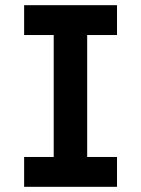

<svg xmlns="http://www.w3.org/2000/svg" viewBox="-20 -720 544 740"><path d="M73 0V-115H187V-585H73V-700H431V-585H316V-115H431V0Z"/></svg>

Font: Readex Pro Medium
Style: Regular
Weight: 500
Designer: Bonnie Shaver-Troup, Thomas Jockin
Foundry: Lexend
Version: Version 1.204; ttfautohint (v1.8.4.7-5d5b)